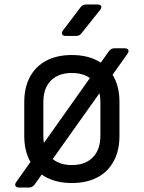

<svg xmlns="http://www.w3.org/2000/svg" viewBox="-20 -805 640 855"><path d="M65 30Q53 30 49 23Q45 16 52 6L465 -577Q475 -590 489 -590H535Q547 -590 551 -583Q555 -576 548 -566L134 17Q124 30 110 30ZM300 10Q234 10 186.5 -15Q139 -40 113.5 -87.5Q88 -135 88 -200V-350Q88 -416 113.5 -463Q139 -510 186.5 -535Q234 -560 300 -560Q366 -560 413.5 -535Q461 -510 486.5 -463Q512 -416 512 -351V-200Q512 -135 486.5 -87.5Q461 -40 413.5 -15Q366 10 300 10ZM300 -70Q360 -70 393.5 -104.5Q427 -139 427 -200V-350Q427 -412 393.5 -446Q360 -480 300 -480Q240 -480 206.5 -446Q173 -412 173 -350V-200Q173 -139 206.5 -104.5Q240 -70 300 -70ZM273 -645Q261 -645 257 -652Q253 -659 260 -669L339 -773Q348 -785 363 -785H414Q427 -785 430.5 -778Q434 -771 426 -761L343 -657Q334 -645 319 -645Z"/></svg>

Font: Pitagon Sans Mono
Style: Regular
Weight: 400
Monospace: yes
Designer: Travis Tran
Foundry: Pitagon
Version: Version 1.001;gftools[0.9.26]